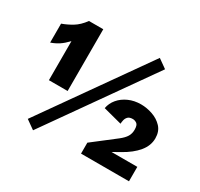

<svg xmlns="http://www.w3.org/2000/svg" viewBox="-156 -919 1181 1136"><g transform="rotate(30 435.0 -351.0)"><path d="M127 -281.2V-547.9Q100.1 -519.5 75.9 -503.7Q51.8 -487.8 22 -477.5V-606.9Q56.6 -619.1 91.6 -640.1Q126.5 -661.1 157.2 -703.1H254.9V-281.2ZM193.8 22.5 133.3 -20.5 629.4 -723.6 689.9 -680.7ZM508.8 0V-74.7L661.1 -192.4Q689 -214.4 700.9 -234.4Q712.9 -254.4 712.9 -280.3Q712.9 -312.5 699.7 -321.5Q686.5 -330.6 672.4 -330.6Q649.9 -330.6 639.6 -320.1Q629.4 -309.6 626.2 -295.4Q623 -281.2 622.6 -270L495.6 -303.2Q502 -338.9 526.1 -367.7Q550.3 -396.5 587.9 -413.3Q625.5 -430.2 671.9 -430.2Q710.4 -430.2 750.5 -416.5Q790.5 -402.8 817.6 -373.8Q844.7 -344.7 844.7 -297.9Q844.7 -248 809.3 -205.1Q773.9 -162.1 710 -126.5L660.2 -98.6H836.4V0Z"/></g></svg>

Font: Schibsted Grotesk ExtraBold
Style: Regular
Weight: 800
Designer: Bakken & Baeck AS, Henrik Kongsvoll
Foundry: Schibsted ASA
Version: Version 1.100; ttfautohint (v1.8.4.7-5d5b);gftools[0.9.25]